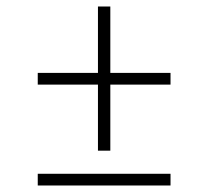

<svg xmlns="http://www.w3.org/2000/svg" viewBox="-20 -570 640 590"><path d="M281 -107V-310H96V-346H281V-550H319V-346H504V-310H319V-107ZM96 0V-36H504V0Z"/></svg>

Font: Source Code Pro Light
Style: Italic
Weight: 300
Italic angle: -11°
Monospace: yes
Designer: Paul D. Hunt, Teo Tuominen
Foundry: Adobe Systems Incorporated
Version: Version 1.050;PS 1.000;hotconv 16.6.51;makeotf.lib2.5.65220